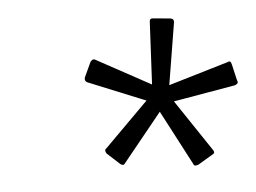

<svg xmlns="http://www.w3.org/2000/svg" viewBox="-33 -734 479 359"><g transform="rotate(-5 206.5 -554.5)"><path d="M181 -429 157 -451Q155 -454 155 -456.5Q155 -459 158 -461L240 -543L132 -587Q130 -588 129 -590.5Q128 -593 129 -596L142 -624Q144 -627 146.5 -628Q149 -629 152 -627L253 -572L259 -689Q259 -696 266 -695L298 -692Q305 -691 304 -684L285 -568L396 -601Q400 -603 402 -602Q404 -601 405 -596L412 -566Q414 -562 412 -560Q410 -558 407 -557L291 -537L356 -440Q358 -437 357.5 -435Q357 -433 353 -431L326 -415Q323 -414 320.5 -414Q318 -414 317 -417L263 -520L190 -430Q188 -427 186 -427Q184 -427 181 -429Z"/></g></svg>

Font: Sofia Sans Light
Style: Italic
Weight: 300
Italic angle: -9°
Version: Version 4.100-B